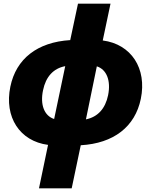

<svg xmlns="http://www.w3.org/2000/svg" viewBox="-20 -779 817 1039"><path d="M191 240H368L417 7C595 -3 711 -93 742 -244C776 -409 690 -540 536 -560L578 -759H402L360 -562C182 -551 67 -461 36 -310C2 -145 87 -15 240 5ZM213 -291C228 -364 269 -409 333 -421L273 -135C220 -152 196 -212 213 -291ZM565 -264C550 -191 509 -146 445 -133L504 -420C557 -403 581 -343 565 -264Z"/></svg>

Font: Noto Sans SemiCondensed Black
Style: Italic
Weight: 900
Width: 4
Italic angle: -12°
Designer: Monotype Design Team
Foundry: Monotype Imaging Inc.
Version: Version 2.013